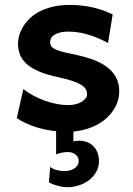

<svg xmlns="http://www.w3.org/2000/svg" viewBox="-20 -528 545 787"><path d="M422.9 -352.1Q409.2 -359.4 391.6 -367.4Q374 -375.5 353.5 -382.3Q333 -389.2 309.8 -393.8Q286.6 -398.4 261.2 -398.4Q239.7 -398.4 225.3 -394.5Q210.9 -390.6 202.1 -384.8Q193.4 -378.9 189.5 -371.3Q185.5 -363.8 185.5 -356.4Q185.5 -347.7 188.7 -340.8Q191.9 -334 202.1 -328.1Q212.4 -322.3 231.7 -316.9Q251 -311.5 283.2 -305.2Q321.3 -297.4 355 -285.9Q388.7 -274.4 414.1 -256.6Q439.5 -238.8 454.1 -213.6Q468.8 -188.5 468.8 -153.8Q468.8 -118.7 452.1 -88.4Q435.5 -58.1 407 -35.6Q378.4 -13.2 339.4 -0.5Q311.5 8.3 280.8 11.2V51.3Q285.6 50.3 290.8 49.6Q295.9 48.8 304.2 48.8Q322.8 48.8 337.9 54.9Q353 61 363.5 72Q374 83 379.9 98.4Q385.7 113.8 385.7 131.8Q385.7 156.7 374.3 176.8Q362.8 196.8 344.5 210.7Q326.2 224.6 303 231.9Q279.8 239.3 256.3 239.3Q237.3 239.3 216.6 233.6Q195.8 228 180.7 219.7L185.5 156.2Q196.3 164.6 211.7 168.9Q227.1 173.3 244.1 173.3Q254.9 173.3 265.6 170.7Q276.4 168 284.4 162.6Q292.5 157.2 297.6 149.7Q302.7 142.1 302.7 131.8Q302.7 116.2 289.8 105.7Q276.9 95.2 258.8 95.2Q245.1 95.2 231.4 98.1Q217.8 101.1 210 105V9.8Q201.2 8.8 192.9 7.8Q162.6 3.4 135.7 -4.4Q108.9 -12.2 86.9 -22.5Q64.9 -32.7 48.8 -43.9L75.7 -163.1Q93.8 -148.4 116.7 -136.2Q139.6 -124 164.1 -115.2Q188.5 -106.4 212.9 -101.8Q237.3 -97.2 258.8 -97.2Q275.9 -97.2 290.3 -100.8Q304.7 -104.5 314.9 -110.8Q325.2 -117.2 331.1 -125Q336.9 -132.8 336.9 -141.6Q336.9 -152.3 332 -161.6Q327.1 -170.9 314.5 -179.2Q301.8 -187.5 279.5 -195.3Q257.3 -203.1 222.2 -210.9Q169.9 -221.7 137.2 -236.3Q104.5 -251 85.9 -269Q67.4 -287.1 60.5 -307.9Q53.7 -328.6 53.7 -351.6Q53.7 -363.3 57.9 -379.6Q62 -396 71.5 -413.3Q81.1 -430.7 96.9 -447.5Q112.8 -464.4 136.5 -477.8Q160.2 -491.2 192.1 -499.5Q224.1 -507.8 266.1 -507.8Q295.9 -507.8 321.8 -504.4Q347.7 -501 369.6 -495.4Q391.6 -489.7 409.7 -482.7Q427.7 -475.6 441.9 -468.8Z"/></svg>

Font: Andika New Basic
Style: Bold
Weight: 700
Designer: Victor Gaultney, Annie Olsen, Pablo Ugerman
Foundry: SIL International
Version: Version 5.500; ttfautohint (v1.8.3)